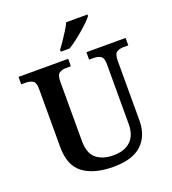

<svg xmlns="http://www.w3.org/2000/svg" viewBox="-164 -1054 1066 1188"><g transform="rotate(-20 368.5 -460.5)"><path d="M379 10Q253 10 181.5 -42.5Q110 -95 110 -217V-601Q110 -643 91.5 -654Q73 -665 49 -665H16V-714H343V-665H310Q285 -665 267 -653.5Q249 -642 249 -597V-210Q249 -125 291.5 -91Q334 -57 404 -57Q477 -57 517 -95.5Q557 -134 557 -207V-601Q557 -643 538.5 -654Q520 -665 495 -665H463V-714H721V-665H688Q663 -665 645 -653.5Q627 -642 627 -597V-205Q627 -105 566.5 -47.5Q506 10 379 10ZM315 -784Q330 -803 347.5 -829Q365 -855 382 -882Q399 -909 409 -931H549V-921Q540 -908 519.5 -888Q499 -868 473.5 -846Q448 -824 422 -804.5Q396 -785 373 -771H315Z"/></g></svg>

Font: Noto Serif Khojki SemiBold
Style: Regular
Weight: 600
Version: Version 2.003